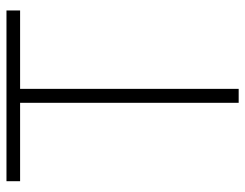

<svg xmlns="http://www.w3.org/2000/svg" viewBox="-100 -638 739 578"><g transform="rotate(-90 269.0 -349.5)"><path d="M12 -699V-658H248V0H290V-658H526V-699Z"/></g></svg>

Font: Montserrat arm ExtraLight
Style: Regular
Weight: 275
Designer: Julieta Ulanovsky
Foundry: Julieta Ulanovsky
Version: Version 6.000;PS 006.000;hotconv 1.0.88;makeotf.lib2.5.64775